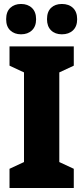

<svg xmlns="http://www.w3.org/2000/svg" viewBox="-20 -948 420 968"><path d="M352 0H28V-97L101 -131V-583L28 -617V-714H352V-617L279 -583V-131L352 -97ZM11 -851Q11 -889 32 -908.5Q53 -928 86 -928Q120 -928 141 -908Q162 -888 162 -851Q162 -815 141 -795Q120 -775 86 -775Q53 -775 32 -794.5Q11 -814 11 -851ZM217 -851Q217 -889 237.5 -908.5Q258 -928 292 -928Q327 -928 348 -908Q369 -888 369 -851Q369 -815 348 -795Q327 -775 292 -775Q258 -775 237.5 -795Q217 -815 217 -851Z"/></svg>

Font: Noto Sans Tamil Condensed Black
Style: Regular
Weight: 900
Width: 3
Designer: Jelle Bosma - Monotype Design Team
Foundry: Monotype Imaging Inc.
Version: Version 2.004; ttfautohint (v1.8.4.7-5d5b)